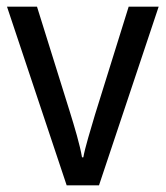

<svg xmlns="http://www.w3.org/2000/svg" viewBox="-20 -556 497 576"><path d="M180 0H277L456 -536H366L265 -212C252 -168 235 -113 230 -84H226C220 -121 203 -177 190 -219L91 -536H1Z"/></svg>

Font: Noto Sans Ethiopic SemiCondensed
Style: Regular
Weight: 400
Width: 4
Designer: Monotype Design Team
Foundry: Monotype Imaging Inc.
Version: Version 2.102